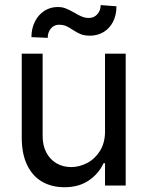

<svg xmlns="http://www.w3.org/2000/svg" viewBox="-20 -746 593 772"><path d="M402.3 -530.3H485.4V0H402.3V-89.8H396.5Q376 -46.4 336.2 -19.8Q296.4 6.8 239.3 6.8Q188 6.8 149.4 -15.4Q110.8 -37.6 89.1 -82.5Q67.4 -127.4 67.4 -193.4V-530.3H151.4V-199.2Q151.4 -161.6 166 -133.3Q180.7 -105 206.8 -89.6Q232.9 -74.2 266.6 -74.2Q298.3 -74.2 329.8 -90.3Q361.3 -106.4 381.8 -138.9Q402.3 -171.4 402.3 -217.8ZM211.9 -717.8Q230 -717.8 243.7 -712.4Q257.3 -707 278.3 -695.3Q295.4 -685.1 308.8 -679.4Q322.3 -673.8 337.9 -673.8Q357.9 -673.8 371.3 -688.7Q384.8 -703.6 384.8 -725.6L448.2 -720.7Q448.2 -685.1 434.3 -658.2Q420.4 -631.3 396 -616.9Q371.6 -602.5 341.8 -602.5Q319.8 -602.5 304.7 -608.6Q289.6 -614.7 272.5 -626Q257.8 -636.2 245.6 -641.4Q233.4 -646.5 216.8 -646.5Q197.3 -646.5 184.6 -631.3Q171.9 -616.2 171.9 -593.8L106.4 -596.7Q106.4 -631.3 120.4 -659.2Q134.3 -687 158.4 -702.4Q182.6 -717.8 211.9 -717.8Z"/></svg>

Font: WEMIX Pretendard
Style: Regular
Weight: 400
Designer: Base glyphs from Inter by Rasmus Andersson; Hangeul glyphs from Noto Sans CJK(Source Han Sans) by Jang Soo-young and Kan
Foundry: Kil Hyung-jin
Version: Version 1.000